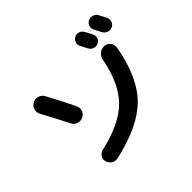

<svg xmlns="http://www.w3.org/2000/svg" viewBox="-179 -1081 1358 1358"><g transform="rotate(-45 500.0 -401.5)"><path d="M793 -610.4Q819.3 -608.4 835.4 -586.9Q851.6 -565.4 847.7 -539.1Q802.7 -286.1 678.7 -162.6Q554.7 -39.1 295.9 17.6Q270.5 22.5 249.5 9.8Q228.5 -2.9 221.7 -28.3Q214.8 -52.7 228.5 -73.2Q242.2 -93.8 265.6 -98.6Q475.6 -146.5 576.7 -247.1Q677.7 -347.7 716.8 -550.8Q721.7 -578.1 743.2 -595.2Q764.6 -612.3 793 -610.4ZM693.4 -801.8Q712.9 -811.5 733.4 -804.7Q753.9 -797.9 764.6 -778.3Q769.5 -769.5 778.8 -752Q788.1 -734.4 793 -724.6Q802.7 -705.1 795.9 -684.6Q789.1 -664.1 768.6 -655.3Q750 -646.5 729.5 -653.3Q709 -660.2 699.2 -678.7Q694.3 -687.5 685.1 -705.1Q675.8 -722.7 670.9 -732.4Q661.1 -751 668 -771.5Q674.8 -792 693.4 -801.8ZM918 -793Q922.9 -783.2 932.6 -764.2Q942.4 -745.1 946.3 -737.3Q956.1 -717.8 949.2 -697.3Q942.4 -676.8 922.4 -667Q902.3 -657.2 881.8 -664.1Q861.3 -670.9 849.6 -691.4Q840.8 -709 821.3 -745.1Q811.5 -764.6 817.9 -785.2Q824.2 -805.7 844.2 -815.9Q864.3 -826.2 886.2 -818.8Q908.2 -811.5 918 -793ZM236.3 -392.6Q216.8 -433.6 130.9 -594.7Q118.2 -618.2 126.5 -644Q134.8 -669.9 158.2 -681.6Q182.6 -694.3 208 -686Q233.4 -677.7 246.1 -654.3Q302.7 -550.8 352.5 -446.3Q364.3 -421.9 355 -397.5Q345.7 -373 322.3 -362.3Q296.9 -351.6 272.5 -359.9Q248 -368.2 236.3 -392.6Z"/></g></svg>

Font: Rounded-X Mgen+ 2m bold
Style: Bold
Weight: 700
Designer: [Source Han Sans]
Ryoko NISHIZUKA  (kana & ideographs); Paul D. Hunt (Latin, Greek & Cyrillic); Wenlong ZHANG  (bopomofo
Version: Version 1.059.20150602